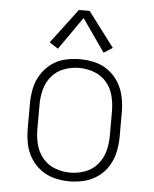

<svg xmlns="http://www.w3.org/2000/svg" viewBox="-54 -801 684 855"><g transform="rotate(5 288.0 -374.0)"><path d="M288 8Q322 8 355.5 -0.5Q389 -9 417 -29.5Q445 -50 462.5 -79.5Q480 -109 487 -142.5Q494 -176 494 -210V-320Q494 -354 487 -387.5Q480 -421 462.5 -450.5Q445 -480 417 -501Q389 -522 355.5 -530Q322 -538 288 -538Q254 -538 220.5 -530Q187 -522 159.5 -501Q132 -480 114 -450.5Q96 -421 89.5 -387.5Q83 -354 83 -320V-210Q83 -176 89.5 -142.5Q96 -109 114 -79.5Q132 -50 159.5 -29.5Q187 -9 220.5 -0.5Q254 8 288 8ZM288 -31Q254 -31 221 -43Q188 -55 165.5 -82Q143 -109 134.5 -142.5Q126 -176 126 -210V-320Q126 -354 134.5 -388Q143 -422 165.5 -448.5Q188 -475 221 -487Q254 -499 288 -499Q322 -499 355 -487Q388 -475 410.5 -448.5Q433 -422 441.5 -388Q450 -354 450 -320V-210Q450 -176 441.5 -142.5Q433 -109 410.5 -82Q388 -55 355 -43Q322 -31 288 -31ZM186 -576 288 -722 390 -576 429 -601 312 -756H264L147 -601Z"/></g></svg>

Font: Iosevka Sparkle Extralight
Style: Regular
Weight: 200
Designer: Belleve Invis
Foundry: Belleve Invis
Version: Version 4.5.0; ttfautohint (v1.8.3)